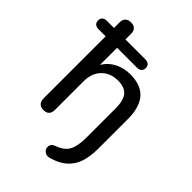

<svg xmlns="http://www.w3.org/2000/svg" viewBox="-273 -823 1114 1114"><g transform="rotate(45 283.5 -266.0)"><path d="M320.4 105.8Q376.1 86.8 395.7 49.7Q415.3 12.7 415.3 -57.6V-296.5Q415.3 -361 390.6 -390.7Q365.9 -420.4 311.3 -420.4Q248.7 -420.4 210.6 -381.1Q172.6 -341.7 172.6 -276.1V-41.1Q172.6 -17.5 160.8 -5.1Q149.1 7.3 125.9 7.3Q103.4 7.3 91 -5.3Q78.6 -17.9 78.6 -41.1V-550.7H19.7Q2.1 -550.7 -7.9 -559.8Q-18 -568.9 -18 -585Q-18 -601.2 -7.9 -610.2Q2.1 -619.3 19.7 -619.3H99.5L78.6 -585.9V-667.7Q78.6 -688.3 91 -700.3Q103.4 -712.3 125.9 -712.3Q148.4 -712.3 160.5 -700.3Q172.6 -688.3 172.6 -667.7V-585.9L151.7 -619.3H336.1Q353.6 -619.3 363.6 -610.2Q373.7 -601.2 373.7 -585Q373.7 -568.9 363.6 -559.8Q353.6 -550.7 336.1 -550.7H172.6V-381.7H159.3Q180.2 -437 227.5 -466.7Q274.7 -496.4 337 -496.4Q424 -496.4 466.6 -447.9Q509.3 -399.4 509.3 -301.7V-60Q509.3 4.9 493.9 51Q478.5 97.2 444 128.4Q409.5 159.5 352.6 176Q325.8 185 308.5 170.7Q291.3 156.5 294 135.6Q296.6 114.8 320.4 105.8Z"/></g></svg>

Font: SN Pro Thin
Style: Regular
Weight: 200
Designer: Tobias Whetton
Foundry: Supernotes
Version: Version 1.003;Glyphs 3.3 (3324)